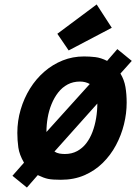

<svg xmlns="http://www.w3.org/2000/svg" viewBox="-20 -794 613 864"><path d="M101 50 36 -3 88 -62Q67 -98 62.5 -130.5Q58 -163 58 -196Q58 -250 73 -301Q88 -352 115 -395.5Q142 -439 179.5 -471.5Q217 -504 262 -522Q307 -540 358 -540Q384 -540 409 -537Q434 -534 462 -520L508 -573L573 -520L522 -463Q539 -435 544.5 -402.5Q550 -370 550 -332Q550 -284 538 -235Q526 -186 502 -141Q478 -96 442.5 -61Q407 -26 360 -5.5Q313 15 254 15Q216 15 196.5 11Q177 7 150 -6ZM272 -101Q303 -101 327 -114Q351 -127 368 -149Q385 -171 396 -200Q407 -229 412.5 -262Q418 -295 418 -328L225 -112Q236 -105 248 -103Q260 -101 272 -101ZM189 -200 384 -416Q364 -427 340 -427Q309 -427 284.5 -414Q260 -401 242 -378Q224 -355 212 -325.5Q200 -296 194.5 -264Q189 -232 189 -200ZM289 -567 238 -642 415 -774 483 -669Z"/></svg>

Font: Ubuntu Sans Mono
Style: Italic
Weight: 400
Italic angle: -13.5°
Monospace: yes
Designer: Dalton Maag Ltd
Foundry: Dalton Maag Ltd
Version: Version 1.006